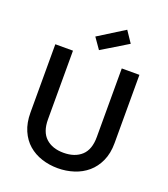

<svg xmlns="http://www.w3.org/2000/svg" viewBox="-165 -1042 1019 1165"><g transform="rotate(20 345.0 -460.0)"><path d="M74 -695H188V-252Q188 -171 230.5 -132Q273 -93 345 -93Q418 -93 460.5 -132Q503 -171 503 -252V-695H617V-254Q617 -188 594.5 -138.5Q572 -89 534.5 -57Q497 -25 447.5 -9Q398 7 344 7Q289 7 240 -9Q191 -25 154 -57Q117 -89 95.5 -138.5Q74 -188 74 -254ZM503 -854 335 -752 286 -822 454 -927Z"/></g></svg>

Font: SVN-Poppins Medium
Style: Regular
Weight: 500
Designer: Ninad Kale (Devanagari), Jonny Pinhorn (Latin)
Foundry: Indian Type Foundry
Version: Version 3.002 2017; ttfautohint (v1.8.3)